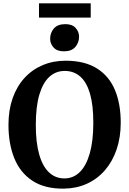

<svg xmlns="http://www.w3.org/2000/svg" viewBox="-20 -1114 770 1145"><path d="M360 11Q246.5 12 173.5 -36Q100.5 -84 65.5 -170Q30.5 -256 30.5 -369.5Q30.5 -457 55.2 -527.8Q80 -598.5 125.5 -648.5Q171 -698.5 233.8 -725.2Q296.5 -752 372.5 -752Q485.5 -751.5 558 -706Q630.5 -660.5 665.2 -577.8Q700 -495 700 -382.5Q700 -295 675.5 -223Q651 -151 605.8 -98.8Q560.5 -46.5 498.2 -18.2Q436 10 360 11ZM364 -50Q417 -50 455.5 -87.5Q494 -125 515.2 -199Q536.5 -273 536.5 -381.5Q536.5 -488 516.5 -556.2Q496.5 -624.5 458.2 -657.8Q420 -691 366 -691Q313 -691 274.5 -656Q236 -621 214.8 -549.8Q193.5 -478.5 193.5 -369.5Q193.5 -264 213.8 -193Q234 -122 272.2 -86Q310.5 -50 364 -50ZM360.5 -808Q320 -808 299.5 -830.8Q279 -853.5 279 -882.5Q279 -918 301.2 -944Q323.5 -970 369 -970H370Q411 -970 431.2 -947.2Q451.5 -924.5 451.5 -895.5Q451.5 -860 429.2 -834Q407 -808 361.5 -808ZM521 -1094V-1009H212.5V-1094Z"/></svg>

Font: Merriweather Light 18pt
Style: Bold
Weight: 700
Version: Version 2.100